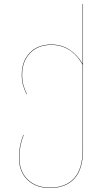

<svg xmlns="http://www.w3.org/2000/svg" viewBox="-20 -750 556 962"><path d="M396 -730V1Q396 97 353 144.5Q310 192 230 192Q160 192 117.5 151Q75 110 75 40Q75 -21 97 -74H99Q77 -21 77 40Q77 109 119 149.5Q161 190 230 190Q309 190 351.5 143Q394 96 394 1V-426Q337 -525 237 -525Q170 -525 130.5 -483.5Q91 -442 91 -376Q91 -346 97 -324.5Q103 -303 115 -278H113Q101 -303 95 -324.5Q89 -346 89 -376Q89 -443 129 -485Q169 -527 237 -527Q288 -527 327.5 -501.5Q367 -476 394 -430V-730Z"/></svg>

Font: FiraGO Two
Style: Regular
Weight: 100
Designer: bBox Type
Foundry: bBox Type GmbH
Version: Version 1.001